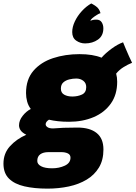

<svg xmlns="http://www.w3.org/2000/svg" viewBox="-86 -841 784 1110"><path d="M188.5 249.5Q112 249.5 54.8 236.2Q-2.5 223 -34.2 191.5Q-66 160 -66 105Q-66 46 -28.5 4.5Q9 -37 66 -62Q43 -73.5 33.5 -87.2Q24 -101 24 -116.5Q24 -144.5 44.8 -171Q65.5 -197.5 92 -211Q77 -231 70.8 -254.5Q64.5 -278 64.5 -303Q64.5 -382 107.2 -431.8Q150 -481.5 220.5 -504.8Q291 -528 373.5 -528Q451 -528 501 -507.5Q523.5 -533.5 559 -559.5Q594.5 -585.5 625.5 -596.5Q630.5 -584 639.8 -561.8Q649 -539.5 659.5 -516.5Q670 -493.5 677.5 -478Q653.5 -468.5 628.8 -453.2Q604 -438 585.5 -415.5Q591.5 -394 591.5 -368.5Q591.5 -293.5 554.5 -241.8Q517.5 -190 454.5 -163.5Q391.5 -137 313 -137Q278.5 -137 249.5 -140.2Q220.5 -143.5 197 -149Q178 -137 178 -122.5Q178 -113 188.5 -105.8Q199 -98.5 221 -98.5Q251.5 -101 280.2 -102.2Q309 -103.5 362 -103.5Q433.5 -103.5 472.8 -72Q512 -40.5 512 23Q512 84.5 486 127.5Q460 170.5 415 197.5Q370 224.5 311.8 237Q253.5 249.5 188.5 249.5ZM332 -283Q363.5 -283 388 -294.5Q412.5 -306 412.5 -337.5Q412.5 -361 395.5 -374Q378.5 -387 355 -387Q335.5 -387 314.8 -382Q294 -377 280 -364.5Q266 -352 266 -328.5Q266 -304.5 285 -293.8Q304 -283 332 -283ZM215.5 132Q255.5 132 288.5 116.8Q321.5 101.5 321.5 70.5Q321.5 53 306 45.8Q290.5 38.5 268.5 38.5H194Q164 38.5 146.8 51Q129.5 63.5 129.5 89.5Q129.5 108.5 151.8 120.2Q174 132 215.5 132ZM441.5 -821Q448.5 -818.5 468.2 -805Q488 -791.5 495 -765Q486.5 -762.5 473.5 -754.5Q460.5 -746.5 450.2 -738Q440 -729.5 438 -724.5Q437.5 -723 437.5 -720.5Q448.5 -727.5 471.5 -727.5Q492 -727.5 501.8 -712.5Q511.5 -697.5 511.5 -677Q511.5 -634 480.2 -612Q449 -590 406 -590Q378 -590 354.8 -606Q331.5 -622 331.5 -655.5Q331.5 -685.5 346.8 -717.5Q362 -749.5 387.2 -777Q412.5 -804.5 441.5 -821Z"/></svg>

Font: Grandstander Black
Style: Italic
Weight: 900
Italic angle: -15°
Designer: Tyler Finck
Foundry: Etcetera Type Co
Version: Version 1.200; ttfautohint (v1.8.3)